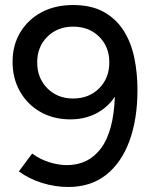

<svg xmlns="http://www.w3.org/2000/svg" viewBox="-20 -732 609 764"><path d="M271 -712Q343 -712 392 -685Q441 -658 471 -611.5Q501 -565 514 -504Q527 -443 527 -374Q527 -258 495 -171Q463 -84 402 -36Q341 12 252 12Q199 12 147.5 -4Q96 -20 55 -50L108 -121Q139 -98 176 -86.5Q213 -75 246 -75Q332 -75 382 -142Q432 -209 437 -347Q409 -305 363.5 -281Q318 -257 260 -257Q193 -257 141 -286.5Q89 -316 59.5 -368Q30 -420 30 -486Q30 -552 60.5 -603Q91 -654 145 -683Q199 -712 271 -712ZM271 -626Q209 -626 168.5 -586Q128 -546 128 -484Q128 -421 168.5 -380.5Q209 -340 271 -340Q334 -340 374.5 -380.5Q415 -421 415 -484Q415 -546 374.5 -586Q334 -626 271 -626Z"/></svg>

Font: Figtree Medium
Style: Regular
Weight: 500
Designer: Erik Kennedy
Foundry: Erik Kennedy
Version: Version 2.001; ttfautohint (v1.8.4.7-5d5b);gftools[0.9.27]